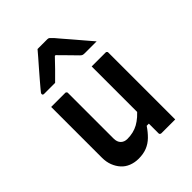

<svg xmlns="http://www.w3.org/2000/svg" viewBox="-233 -936 1066 1066"><g transform="rotate(-45 300.0 -403.0)"><path d="M191 -536Q195 -536 197 -534.5Q199 -533 200.5 -531Q202 -529 202 -525Q202 -480 202 -433.5Q202 -387 202 -341.5Q202 -296 202 -252Q202 -208 202 -167Q202 -140 216.5 -125.5Q231 -111 255 -111Q278 -111 299.5 -116Q321 -121 340 -131.5Q359 -142 378 -158.5Q397 -175 415 -198V-87H382Q362 -57 339 -34.5Q316 -12 287.5 -0.5Q259 11 222 11Q191 11 164.5 0.5Q138 -10 120 -30Q102 -50 91.5 -77Q81 -104 81 -138Q81 -183 81 -228Q81 -273 81 -318Q81 -363 81 -407Q81 -439 81 -471.5Q81 -504 81 -536Q109 -536 136.5 -536Q164 -536 191 -536ZM508 -536Q512 -536 514 -534.5Q516 -533 517.5 -531Q519 -529 519 -525Q519 -454 519 -383Q519 -312 519 -240.5Q519 -169 519 -99Q519 -79 519 -61Q519 -43 519 -27.5Q519 -12 519 0Q500 0 481 0Q462 0 444.5 0Q427 0 410 0Q407 0 404.5 -1.5Q402 -3 400.5 -5Q399 -7 399 -11Q399 -99 399 -186.5Q399 -274 399 -361.5Q399 -449 399 -536Q418 -536 436 -536Q454 -536 472 -536Q490 -536 508 -536ZM255 -817Q274 -817 293.5 -817Q313 -817 332 -817Q340 -817 345 -813Q350 -809 363 -795Q370 -786 388 -765.5Q406 -745 429 -718Q452 -691 475 -664Q498 -637 517 -615Q494 -615 471 -615Q448 -615 425 -615Q414 -615 408.5 -617Q403 -619 396 -626Q384 -638 355.5 -667.5Q327 -697 281 -743L330 -722H271L318 -745Q274 -699 244.5 -668.5Q215 -638 191 -615H105Q101 -615 98.5 -616Q96 -617 95 -619.5Q94 -622 94 -624Q94 -629 97.5 -633Q101 -637 113 -652Q125 -666 144 -688.5Q163 -711 185 -736Q207 -761 226 -783Q245 -805 255 -817Z"/></g></svg>

Font: Recursive SemiBold
Style: Regular
Weight: 600
Version: Version 1.085